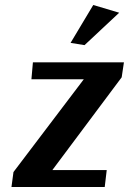

<svg xmlns="http://www.w3.org/2000/svg" viewBox="-20 -750 517 770"><path d="M477 -500 468 -440 190 -68H408L400 0H26L34 -60L316 -432H106L112 -500ZM354 -730 458 -699 319 -569 263 -578Z"/></svg>

Font: Arsenal
Style: Bold Italic
Weight: 700
Italic angle: -9°
Designer: Andrij Shevchenko
Foundry: Stairsfor.com
Version: Version 1.000